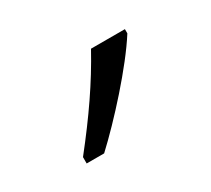

<svg xmlns="http://www.w3.org/2000/svg" viewBox="-51 -843 345 314"><g transform="rotate(-30 122.0 -685.5)"><path d="M204 -757V-765H140C113 -716 82 -671 40 -618V-606H73C113 -643 175 -711 204 -757Z"/></g></svg>

Font: Noto Sans Lao ExtraCondensed Light
Style: Regular
Weight: 300
Width: 2
Designer: Monotype Design Team
Foundry: Monotype Imaging Inc.
Version: Version 2.003